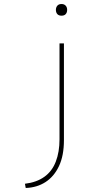

<svg xmlns="http://www.w3.org/2000/svg" viewBox="-20 -741 518 955"><path d="M108 194 104 173Q162 166 200.5 138.5Q239 111 257.5 63Q276 15 276 -48V-525H298V-44Q298 33 273.5 85Q249 137 206.5 164.5Q164 192 108 194ZM286 -663Q272 -663 265 -671Q258 -679 258 -692Q258 -704 265 -712.5Q272 -721 286 -721Q299 -721 306.5 -713Q314 -705 314 -692Q314 -679 307 -671Q300 -663 286 -663Z"/></svg>

Font: Lexend Tera Thin
Style: Regular
Weight: 250
Version: Version 1.007